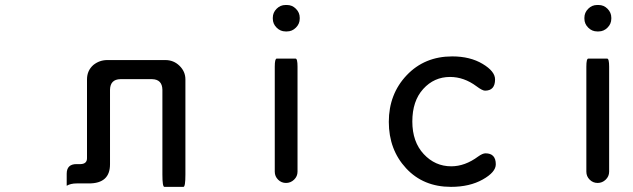

<svg xmlns="http://www.w3.org/2000/svg" viewBox="-20 -724 2526 766"><path d="M627.9 -366.2Q627 -407.2 586.9 -408.2H460Q419.9 -407.2 418.9 -366.2V-68.4Q418.9 7.8 335 7.8H286.1Q261.7 7.8 246.1 17.1Q246.1 7.8 246.1 -30.8Q246.1 -69.3 285.2 -69.3H301.8Q327.1 -70.3 327.1 -92.8V-407.2Q327.1 -442.4 352.5 -464.8Q377 -484.4 408.2 -484.4H639.6Q672.9 -484.4 696.3 -461.4Q719.7 -438.5 719.7 -407.2V-27.3Q719.7 21.5 711.9 21.5H635.7Q627.9 21.5 627.9 -27.3V-366.2Z M1068.4 -649.4V-653.3Q1068.4 -673.8 1083.5 -689Q1098.6 -704.1 1119.1 -704.1H1125Q1145.5 -704.1 1160.6 -689Q1175.8 -673.8 1175.8 -653.3V-649.4Q1175.8 -628.9 1160.6 -613.8Q1145.5 -598.6 1125 -598.6H1119.1Q1098.6 -598.6 1083.5 -613.8Q1068.4 -628.9 1068.4 -649.4ZM1076.2 -39.1V-458Q1076.2 -490.2 1084 -490.2H1159.2Q1167 -490.2 1167 -458V-39.1Q1167 -20.5 1153.3 -7.3Q1139.6 5.9 1121.1 5.9Q1102.5 5.9 1089.4 -7.3Q1076.2 -20.5 1076.2 -39.1Z M1784.2 -499Q1855.5 -499 1905.3 -469.2Q1955.1 -439.5 1955.1 -407.2Q1955.1 -362.3 1915 -362.3Q1904.3 -362.3 1880.9 -379.9Q1831.1 -417 1775.4 -417Q1711.9 -417 1668.5 -369.1Q1625 -321.3 1625 -239.3Q1625 -158.2 1670.4 -109.4Q1715.8 -60.5 1780.3 -60.5Q1835 -60.5 1887.7 -99.6Q1905.3 -112.3 1917 -112.3Q1958 -112.3 1958 -68.4Q1958 -37.1 1905.8 -7.8Q1853.5 21.5 1779.3 21.5Q1668.9 21.5 1600.1 -52.7Q1531.2 -127 1531.2 -237.8Q1531.2 -348.6 1602.5 -423.8Q1673.8 -499 1784.2 -499Z M2311.5 -649.4V-653.3Q2311.5 -673.8 2326.7 -689Q2341.8 -704.1 2362.3 -704.1H2368.2Q2388.7 -704.1 2403.8 -689Q2418.9 -673.8 2418.9 -653.3V-649.4Q2418.9 -628.9 2403.8 -613.8Q2388.7 -598.6 2368.2 -598.6H2362.3Q2341.8 -598.6 2326.7 -613.8Q2311.5 -628.9 2311.5 -649.4ZM2319.3 -39.1V-458Q2319.3 -490.2 2327.1 -490.2H2402.3Q2410.2 -490.2 2410.2 -458V-39.1Q2410.2 -20.5 2396.5 -7.3Q2382.8 5.9 2364.3 5.9Q2345.7 5.9 2332.5 -7.3Q2319.3 -20.5 2319.3 -39.1Z"/></svg>

Font: YuPearl-Regular
Style: Regular
Weight: 400
Designer: Max Yao
Foundry: Max-Everyday
Version: Version 1.011; ttfautohint (v1.8.3)